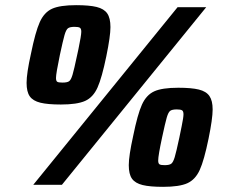

<svg xmlns="http://www.w3.org/2000/svg" viewBox="-20 -716 881 744"><path d="M83 -395Q83 -432 100 -508Q117 -592 134 -630Q151 -668 181.5 -682Q212 -696 275 -696Q326 -696 354.5 -689Q383 -682 395.5 -664Q408 -646 408 -611Q408 -576 392 -498Q375 -415 358 -377Q341 -339 310 -325Q279 -311 216 -311Q165 -311 136.5 -318Q108 -325 95.5 -342.5Q83 -360 83 -395ZM109 0 668 -688H779L220 0ZM279 -503 284 -526Q295 -579 295 -593Q295 -605 289.5 -608.5Q284 -612 269 -612Q251 -612 243.5 -606.5Q236 -601 230 -580Q224 -559 212 -503Q197 -431 197 -414Q197 -402 202 -399Q207 -396 222 -396Q240 -396 247.5 -401Q255 -406 261 -426Q267 -446 279 -503ZM479 -76Q479 -112 496 -189Q513 -273 530 -310.5Q547 -348 577.5 -362Q608 -376 671 -376Q722 -376 750.5 -369Q779 -362 791.5 -344Q804 -326 804 -292Q804 -256 788 -178Q771 -95 754 -57.5Q737 -20 706 -6Q675 8 612 8Q561 8 532.5 1Q504 -6 491.5 -23.5Q479 -41 479 -76ZM675 -183Q677 -193 684 -227Q691 -261 691 -273Q691 -285 685.5 -288.5Q680 -292 665 -292Q647 -292 639.5 -286.5Q632 -281 626 -260Q620 -239 608 -183Q593 -113 593 -94Q593 -82 598.5 -79Q604 -76 618 -76Q636 -76 643.5 -81.5Q651 -87 657 -107Q663 -127 675 -183Z"/></svg>

Font: Saira Semi Condensed Black
Style: Italic
Weight: 900
Width: 4
Italic angle: -12°
Designer: Hector Gatti with collaboration of the Omnibus-Type team
Foundry: Omnibus-Type
Version: Version 1.001; ttfautohint (v1.8)